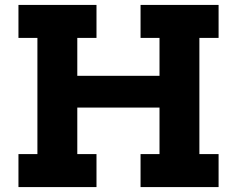

<svg xmlns="http://www.w3.org/2000/svg" viewBox="-20 -760 963 780"><path d="M868 -606H790V-134H868V0H551V-134H628V-323H294V-134H372V0H55V-134H132V-606H55V-740H372V-606H294V-452H628V-606H551V-740H868Z"/></svg>

Font: Arvo
Style: Bold
Weight: 700
Designer: Anton Koovit (Cyrillic Expansion: Cyreal)
Foundry: Anton Koovit, Yassin Baggar
Version: Version 3.000